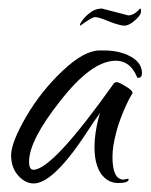

<svg xmlns="http://www.w3.org/2000/svg" viewBox="-20 -421 352 449"><path d="M59 8Q39 8 22.5 -10.5Q6 -29 6 -58Q6 -87 41 -148Q76 -208 127 -256Q177 -303 213 -303H223Q260 -303 286 -288.5Q312 -274 312 -250Q312 -239 303 -239Q300 -239 300 -242Q284 -279 251 -279Q194 -279 121 -185Q48 -93 48 -43Q48 -24 58 -24Q103 -24 247 -227Q247 -227 247 -227Q246 -226 248.5 -227.5Q251 -229 253 -229Q258 -229 274 -219Q290 -210 290 -203Q290 -203 286 -196.5Q282 -190 276 -177Q260 -143 251.5 -110.5Q243 -78 243 -54Q243 -1 269 -1L279 -3L281 -2Q281 7 256 7Q232 7 216 -15Q201 -38 201 -76Q201 -113 214 -158Q213 -155 207 -147Q201 -139 188 -119Q106 8 59 8ZM167.8 -361 167 -363Q167 -366 173.8 -375Q180.7 -384 192.2 -392.5Q203.8 -401 218.3 -401L279.9 -385Q293.6 -385 307.3 -401Q310.8 -401 309.5 -392Q308.2 -383 290.2 -369Q279.1 -361 271.4 -361Q260.3 -361 234.6 -371Q211.5 -381 202.1 -381Q195.2 -381 167.8 -361Z"/></svg>

Font: Qwigley
Style: Regular
Weight: 400
Designer: Robert E. Leuschke
Foundry: Robert E. Leuschke
Version: Version 1.010; ttfautohint (v1.8.3)